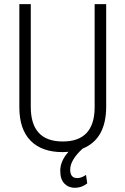

<svg xmlns="http://www.w3.org/2000/svg" viewBox="-20 -731 610 935"><path d="M497.1 -710.9V-211.9Q497.1 -53.7 382.3 -7.3Q321.8 48.3 321.8 95.2Q321.8 136.2 356 136.2Q377 136.2 398.9 120.6L404.8 162.1Q377.4 183.6 344.7 183.6Q313.5 183.6 293.5 162.8Q273.4 142.1 273.4 100.6Q273.4 53.2 313.5 8.3L285.6 9.8Q183.1 9.8 128.7 -46.1Q74.2 -102.1 74.2 -208.5V-710.9H129.9V-210.4Q129.9 -42 285.6 -42Q439 -42 440.9 -205.6V-710.9Z"/></svg>

Font: Roboto Condensed Light
Style: Regular
Weight: 300
Designer: Google
Version: Version 2.134; 2016